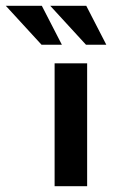

<svg xmlns="http://www.w3.org/2000/svg" viewBox="-111 -641 397 661"><path d="M77 -423H189V0H77ZM-91 -621H33L102 -487H32ZM62 -621H186L255 -487H185Z"/></svg>

Font: Josefin Sans Thin SemiBold
Style: Regular
Weight: 600
Version: Version 2.000